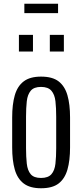

<svg xmlns="http://www.w3.org/2000/svg" viewBox="-20 -996 439 1025"><path d="M199 9Q140 9 106.5 -16.5Q73 -42 59 -90.5Q45 -139 45 -209V-369Q45 -439 59 -487.5Q73 -536 106.5 -561.5Q140 -587 199 -587Q260 -587 293 -561.5Q326 -536 340 -487.5Q354 -439 354 -369V-209Q354 -139 340 -90.5Q326 -42 293 -16.5Q260 9 199 9ZM199 -46Q237 -46 254.5 -66Q272 -86 276 -122.5Q280 -159 280 -205V-373Q280 -420 276 -455.5Q272 -491 254.5 -511.5Q237 -532 199 -532Q161 -532 144 -511.5Q127 -491 123 -455.5Q119 -420 119 -373V-205Q119 -159 123 -122.5Q127 -86 144 -66Q161 -46 199 -46ZM246 -721V-810H321V-721ZM81 -721V-810H156V-721ZM110 -926V-976H290V-926Z"/></svg>

Font: Oswald Light
Style: Regular
Weight: 300
Designer: Vernon Adams
Foundry: Vernon Adams
Version: Version 4.103;gftools[0.9.33.dev8+g029e19f]